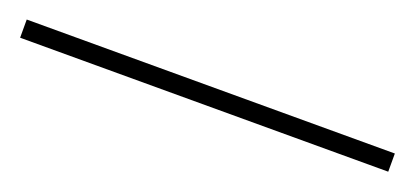

<svg xmlns="http://www.w3.org/2000/svg" viewBox="-18 -896 535 248"><g transform="rotate(20 250.0 -772.5)"><path d="M503 -760H-3V-785H503Z"/></g></svg>

Font: Noto Sans Thai Thin
Style: Regular
Weight: 250
Designer: Monotype Design Team
Foundry: Monotype Imaging Inc.
Version: Version 2.001